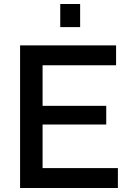

<svg xmlns="http://www.w3.org/2000/svg" viewBox="-20 -936 643 956"><path d="M567 -99V0H80V-710H558V-611H192V-409H509V-316H192V-99ZM280 -801V-916H379V-801Z"/></svg>

Font: Raleway SemiBold
Style: Regular
Weight: 600
Designer: Matt McInerney, Pablo Impallari, Rodrigo Fuenzalida
Foundry: Matt McInerney, Pablo Impallari, Rodrigo Fuenzalida
Version: Version 4.026